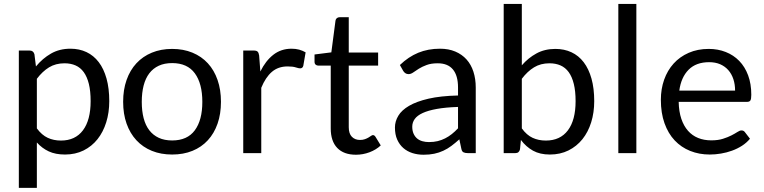

<svg xmlns="http://www.w3.org/2000/svg" viewBox="-20 -756 3770 948"><path d="M73 171.5V-506.5H126Q145 -506.5 150 -488L157.5 -428Q190 -467.5 231.8 -491.5Q273.5 -515.5 328 -515.5Q371.5 -515.5 407 -498.8Q442.5 -482 467.5 -449.2Q492.5 -416.5 506 -368Q519.5 -319.5 519.5 -256.5Q519.5 -200.5 504.5 -152.2Q489.5 -104 461.5 -68.8Q433.5 -33.5 392.8 -13.2Q352 7 301 7Q254 7 220.8 -8.5Q187.5 -24 162 -52.5V171.5ZM298.5 -443.5Q255 -443.5 222.2 -423.5Q189.5 -403.5 162 -367V-122Q186.5 -89 215.8 -75.5Q245 -62 281 -62Q351.5 -62 389.5 -112.5Q427.5 -163 427.5 -256.5Q427.5 -306 418.8 -341.5Q410 -377 393.5 -399.8Q377 -422.5 353 -433Q329 -443.5 298.5 -443.5Z M830 -514.5Q885.5 -514.5 930.2 -496Q975 -477.5 1006.2 -443.5Q1037.5 -409.5 1054.2 -361.2Q1071 -313 1071 -253.5Q1071 -193.5 1054.2 -145.5Q1037.5 -97.5 1006.2 -63.5Q975 -29.5 930.2 -11.2Q885.5 7 830 7Q774.5 7 729.8 -11.2Q685 -29.5 653.5 -63.5Q622 -97.5 605 -145.5Q588 -193.5 588 -253.5Q588 -313 605 -361.2Q622 -409.5 653.5 -443.5Q685 -477.5 729.8 -496Q774.5 -514.5 830 -514.5ZM830 -62.5Q905 -62.5 942 -112.8Q979 -163 979 -253Q979 -343.5 942 -394Q905 -444.5 830 -444.5Q792 -444.5 764 -431.5Q736 -418.5 717.2 -394Q698.5 -369.5 689.2 -333.8Q680 -298 680 -253Q680 -208 689.2 -172.5Q698.5 -137 717.2 -112.8Q736 -88.5 764 -75.5Q792 -62.5 830 -62.5Z M1181 0V-506.5H1232Q1246.5 -506.5 1252 -501Q1257.5 -495.5 1259.5 -482L1265.5 -403Q1291.5 -456 1329.8 -485.8Q1368 -515.5 1419.5 -515.5Q1440.5 -515.5 1457.5 -510.8Q1474.5 -506 1489 -497.5L1477.5 -431Q1474 -418.5 1462 -418.5Q1455 -418.5 1440.5 -423.2Q1426 -428 1400 -428Q1353.5 -428 1322.2 -401Q1291 -374 1270 -322.5V0Z M1737.5 8Q1677.5 8 1645.2 -25.5Q1613 -59 1613 -122V-432H1552Q1544 -432 1538.5 -436.8Q1533 -441.5 1533 -451.5V-487L1616 -497.5L1636.5 -654Q1637.5 -661.5 1643 -666.2Q1648.5 -671 1657 -671H1702V-496.5H1847V-432H1702V-128Q1702 -96 1717.5 -80.5Q1733 -65 1757.5 -65Q1771.5 -65 1781.8 -68.8Q1792 -72.5 1799.5 -77Q1807 -81.5 1812.2 -85.2Q1817.5 -89 1821.5 -89Q1828.5 -89 1834 -80.5L1860 -38Q1837 -16.5 1804.5 -4.2Q1772 8 1737.5 8Z M2329 0H2289.5Q2276.5 0 2268.5 -4Q2260.5 -8 2258 -21L2248 -68Q2228 -50 2209 -35.8Q2190 -21.5 2169 -11.8Q2148 -2 2124.2 3Q2100.5 8 2071.5 8Q2042 8 2016.2 -0.2Q1990.5 -8.5 1971.5 -25Q1952.5 -41.5 1941.2 -66.8Q1930 -92 1930 -126.5Q1930 -156.5 1946.5 -184.2Q1963 -212 1999.8 -233.5Q2036.5 -255 2096 -268.8Q2155.5 -282.5 2241.5 -284.5V-324Q2241.5 -383 2216.2 -413.2Q2191 -443.5 2141.5 -443.5Q2109 -443.5 2086.8 -435.2Q2064.5 -427 2048.2 -416.8Q2032 -406.5 2020.2 -398.2Q2008.5 -390 1997 -390Q1988 -390 1981.2 -394.8Q1974.5 -399.5 1970.5 -406.5L1954.5 -435Q1996.5 -475.5 2045 -495.5Q2093.5 -515.5 2152.5 -515.5Q2195 -515.5 2228 -501.5Q2261 -487.5 2283.5 -462.5Q2306 -437.5 2317.5 -402Q2329 -366.5 2329 -324ZM2098 -54.5Q2121.5 -54.5 2141 -59.2Q2160.5 -64 2177.8 -72.8Q2195 -81.5 2210.8 -94Q2226.5 -106.5 2241.5 -122.5V-228Q2180 -226 2137 -218.2Q2094 -210.5 2067 -198Q2040 -185.5 2027.8 -168.5Q2015.5 -151.5 2015.5 -130.5Q2015.5 -110.5 2022 -96Q2028.5 -81.5 2039.5 -72.2Q2050.5 -63 2065.5 -58.8Q2080.5 -54.5 2098 -54.5Z M2467 0V-736.5H2556.5V-433.5Q2588 -470 2628.8 -492.2Q2669.5 -514.5 2722 -514.5Q2766 -514.5 2801.5 -498Q2837 -481.5 2862 -448.8Q2887 -416 2900.5 -367.8Q2914 -319.5 2914 -256.5Q2914 -200.5 2899 -152.2Q2884 -104 2855.8 -68.8Q2827.5 -33.5 2786.8 -13.2Q2746 7 2695 7Q2646 7 2611.8 -12Q2577.5 -31 2552 -65L2547.5 -19Q2543.5 0 2524.5 0ZM2693 -443.5Q2649.5 -443.5 2616.8 -423.5Q2584 -403.5 2556.5 -367V-122Q2580.5 -89 2609.8 -75.5Q2639 -62 2675 -62Q2746 -62 2784 -112.5Q2822 -163 2822 -256.5Q2822 -306 2813.2 -341.5Q2804.5 -377 2788 -399.8Q2771.5 -422.5 2747.5 -433Q2723.5 -443.5 2693 -443.5Z M3122 -736.5V0H3033V-736.5Z M3479.5 -514.5Q3525 -514.5 3563.5 -499.2Q3602 -484 3630 -455.2Q3658 -426.5 3673.8 -384.2Q3689.5 -342 3689.5 -288Q3689.5 -267 3685 -260Q3680.5 -253 3668 -253H3331Q3332 -205 3344 -169.5Q3356 -134 3377 -110.2Q3398 -86.5 3427 -74.8Q3456 -63 3492 -63Q3525.5 -63 3549.8 -70.8Q3574 -78.5 3591.5 -87.5Q3609 -96.5 3620.8 -104.2Q3632.5 -112 3641 -112Q3652 -112 3658 -103.5L3683 -71Q3666.5 -51 3643.5 -36.2Q3620.5 -21.5 3594.2 -12Q3568 -2.5 3540 2.2Q3512 7 3484.5 7Q3432 7 3387.8 -10.8Q3343.5 -28.5 3311.2 -62.8Q3279 -97 3261 -147.5Q3243 -198 3243 -263.5Q3243 -316.5 3259.2 -362.5Q3275.5 -408.5 3306 -442.2Q3336.5 -476 3380.5 -495.2Q3424.5 -514.5 3479.5 -514.5ZM3481.5 -449Q3417 -449 3380 -411.8Q3343 -374.5 3334 -308.5H3609.5Q3609.5 -339.5 3601 -365.2Q3592.5 -391 3576 -409.8Q3559.5 -428.5 3535.8 -438.8Q3512 -449 3481.5 -449Z"/></svg>

Font: Lato TR
Style: Regular
Weight: 400
Designer: Lukasz Dziedzic
Foundry: tyPoland Lukasz Dziedzic
Version: Version 1.104 2013